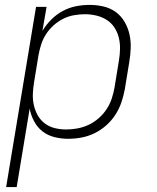

<svg xmlns="http://www.w3.org/2000/svg" viewBox="-20 -558 640 783"><path d="M5 205 127 -530H170L153 -432Q168 -457 189.5 -478.5Q211 -500 236.5 -513.5Q262 -527 289.5 -532.5Q317 -538 346 -538Q346 -538 346 -538Q346 -538 346 -538Q375 -538 402.5 -531.5Q430 -525 452 -509Q474 -493 488 -469Q502 -445 508 -418Q514 -391 513 -362Q512 -333 507 -304L489 -194Q484 -167 475 -140.5Q466 -114 450.5 -90Q435 -66 413 -46.5Q391 -27 365 -14.5Q339 -2 312 3Q285 8 257 8Q229 8 201.5 1Q174 -6 153 -22.5Q132 -39 119 -63.5Q106 -88 101 -115L48 205ZM250 -30Q274 -30 297 -34.5Q320 -39 341.5 -49Q363 -59 382 -75.5Q401 -92 414.5 -112.5Q428 -133 435.5 -155.5Q443 -178 447 -201L465 -311Q469 -335 469.5 -358.5Q470 -382 464.5 -404.5Q459 -427 446.5 -446Q434 -465 415 -477Q396 -489 373 -494.5Q350 -500 327 -500Q305 -500 282 -496Q259 -492 238 -481.5Q217 -471 199 -455Q181 -439 168 -419Q155 -399 148 -377Q141 -355 137 -333L119 -223Q115 -199 114 -175.5Q113 -152 118 -129.5Q123 -107 134 -87.5Q145 -68 163 -54.5Q181 -41 203.5 -35.5Q226 -30 250 -30Z"/></svg>

Font: Iosevka Curly XLtExObl
Style: Regular
Weight: 200
Width: 7
Italic angle: -9°
Monospace: yes
Designer: Belleve Invis
Foundry: Belleve Invis
Version: Version 11.0.1; ttfautohint (v1.8.3)